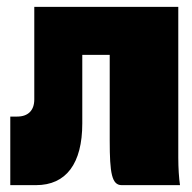

<svg xmlns="http://www.w3.org/2000/svg" viewBox="-20 -540 560 560"><path d="M80 -520V-250C80 -218 62 -200 30 -200H10V0H85C173 0 220 -63 220 -180V-380H300V-130C300 -35 306 0 335 0H505C502 -20 500 -50 500 -80V-520Z"/></svg>

Font: MikodacsPCS
Style: Regular
Weight: 900
Designer: gluk (gluksza@wp.pl)
Foundry: gluk (gluksza@wp.pl)
Version: Version 0.27